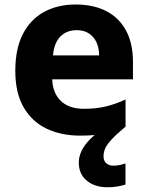

<svg xmlns="http://www.w3.org/2000/svg" viewBox="-20 -577 640 831"><path d="M428.1 99.2Q428.1 119.1 440.1 129.6Q452.1 140.1 470.4 140.1Q486 140.1 499.9 136.9Q513.8 133.8 523.1 130.7V221.8Q507.8 226.5 489 230Q470.3 233.5 445.6 233.5Q389.9 233.5 355.5 204.8Q321 176.1 321 126.7Q321 101.7 332.5 77.1Q344 52.4 367.8 27.7Q391.7 3 427.9 -21.7L523.4 -29Q483.4 4.3 462.7 27Q442.1 49.6 435.1 65.9Q428.1 82.2 428.1 99.2ZM307.5 -557.5Q384.6 -557.5 440.2 -528.8Q495.7 -500.2 525.6 -444.6Q555.5 -389.1 555.5 -308V-233.5H206Q208 -174.8 243 -140.5Q278.1 -106.1 343.3 -106.1Q395 -106.1 436.8 -115.9Q478.7 -125.8 523.4 -146.5V-29Q483 -9 438 0.5Q392.9 10 326.5 10Q245.1 10 181.9 -20Q118.7 -50 82.4 -112.5Q46.2 -175 46.2 -270.1Q46.2 -366.2 79.1 -429.8Q112 -493.5 170.9 -525.5Q229.8 -557.5 307.5 -557.5ZM311.9 -446.4Q268.4 -446.4 241.4 -419Q214.3 -391.7 209.3 -337.2H408.9Q408.9 -369 397.9 -393.3Q386.9 -417.5 365.5 -431.9Q344.1 -446.4 311.9 -446.4Z"/></svg>

Font: Noto Sans Oriya
Style: Regular
Weight: 400
Designer: Amélie Bonet and Sol Matas
Foundry: Google LLC
Version: Version 2.006